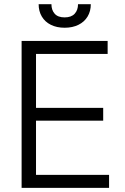

<svg xmlns="http://www.w3.org/2000/svg" viewBox="-20 -904 602 924"><path d="M84 -707H498V-644.5H153.3V-384.8H476.6V-323.2H153.3V-62.5H504.9V0H84ZM291 -770.5Q252.9 -770.5 224.6 -784.7Q196.3 -798.8 181.2 -824.5Q166 -850.1 166 -883.8H227.5Q227.5 -855.5 243.2 -837.9Q258.8 -820.3 291 -820.3Q323.2 -820.3 339.4 -837.9Q355.5 -855.5 355.5 -883.8H417Q417 -850.1 401.6 -824.5Q386.2 -798.8 357.7 -784.7Q329.1 -770.5 291 -770.5Z"/></svg>

Font: Pretendard Std Light
Style: Regular
Weight: 300
Designer: Base glyphs from Inter by Rasmus Andersson; Hangeul glyphs from Noto Sans CJK(Source Han Sans) by Jang Soo-young and Kan
Foundry: Kil Hyung-jin
Version: Version 1.309